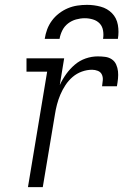

<svg xmlns="http://www.w3.org/2000/svg" viewBox="-20 -770 540 790"><path d="M95 0 174 -475H89V-530H244L226 -420Q237 -444 252.5 -465.5Q268 -487 288 -504Q308 -521 332.5 -529.5Q357 -538 382 -538Q398 -538 413 -536Q428 -534 440 -526Q452 -518 458 -504.5Q464 -491 465.5 -476.5Q467 -462 465.5 -446.5Q464 -431 461 -415H400Q402 -428 403 -440.5Q404 -453 399 -463.5Q394 -474 382.5 -478.5Q371 -483 359 -483Q338 -483 317 -475.5Q296 -468 279 -453.5Q262 -439 249.5 -420Q237 -401 228.5 -381Q220 -361 214.5 -340Q209 -319 206 -299L156 0ZM164 -610Q167 -630 174 -649Q181 -668 193.5 -685Q206 -702 223 -715Q240 -728 259 -736Q278 -744 298 -747Q318 -750 338 -750Q367 -750 394.5 -742.5Q422 -735 441 -715.5Q460 -696 465 -667.5Q470 -639 465 -610H404Q407 -627 404 -644.5Q401 -662 390 -673.5Q379 -685 362.5 -690Q346 -695 329 -695Q311 -695 293 -690Q275 -685 260 -673.5Q245 -662 236.5 -645Q228 -628 225 -610Z"/></svg>

Font: Iosevka Slab Light
Style: Italic
Weight: 300
Italic angle: -9°
Monospace: yes
Designer: Belleve Invis
Foundry: Belleve Invis
Version: Version 11.1.1; ttfautohint (v1.8.3)